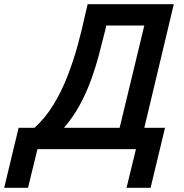

<svg xmlns="http://www.w3.org/2000/svg" viewBox="-91 -713 880 918"><path d="M-71 185 -2 -102H74Q126 -149 165 -213Q204 -277 232.5 -351Q261 -425 281 -498.5Q301 -572 315 -637L328 -693H740L599 -102H698L629 185H514L559 0H88L43 185ZM215 -102H481L599 -591H417L413 -572Q398 -511 381.5 -449Q365 -387 342.5 -326Q320 -265 289 -208.5Q258 -152 215 -102Z"/></svg>

Font: Ubuntu Sans SemiBold
Style: Italic
Weight: 600
Italic angle: -13.5°
Designer: Dalton Maag Ltd
Foundry: Dalton Maag Ltd
Version: Version 1.006